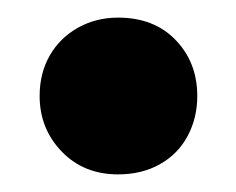

<svg xmlns="http://www.w3.org/2000/svg" viewBox="-20 -386 268 218"><path d="M114 -188Q75 -188 50 -214Q25 -240 25 -277Q25 -303 36.5 -323Q48 -343 68.5 -354.5Q89 -366 114 -366Q155 -366 179.5 -340.5Q204 -315 204 -277Q204 -252 193 -231.5Q182 -211 161.5 -199.5Q141 -188 114 -188Z"/></svg>

Font: Mona Sans ExtraLight ExtraBold
Style: Regular
Weight: 800
Version: Version 2.000